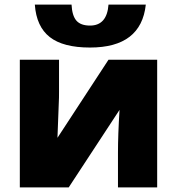

<svg xmlns="http://www.w3.org/2000/svg" viewBox="-20 -812 767 832"><path d="M235.8 -553.2V-414.1Q235.8 -402.3 235.6 -388.7Q235.4 -375 229 -214.8L450.2 -553.2H661.1V0H491.2V-149.9Q491.2 -228.5 498 -335.9L277.8 0H65.9V-553.2ZM370.1 -606Q253.4 -606 195.6 -651.4Q137.7 -696.8 130.9 -792H290Q292.5 -744.1 311 -722.7Q329.6 -701.2 370.1 -701.2Q443.4 -701.2 450.2 -792H611.8Q591.8 -606 370.1 -606Z"/></svg>

Font: OpenSansExtrabold
Style: Regular
Weight: 800
Foundry: Ascender Corporation
Version: Version 1.10